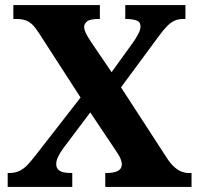

<svg xmlns="http://www.w3.org/2000/svg" viewBox="-20 -734 783 754"><path d="M10.2 0V-54.6H16.2Q40.2 -54.6 57.6 -63.4Q75 -72.2 89.5 -88Q104 -103.8 120.2 -124.6L296.4 -351L131.4 -606.4Q120 -624.2 108.9 -635.7Q97.8 -647.2 82.8 -653.3Q67.8 -659.4 45.4 -659.4H32.4V-714H372.2V-659.4H367.4Q333.4 -659.4 321.9 -650Q310.4 -640.6 310.4 -628.6Q310.4 -618.2 317.3 -603.8Q324.2 -589.4 336.2 -571.4L418.2 -450.6L504 -569.4Q513.2 -582.4 522.5 -599.7Q531.8 -617 531.8 -630.4Q531.8 -648.4 515.5 -653.9Q499.2 -659.4 476.2 -659.4H472V-714H708.2V-659.4H699.2Q680.2 -659.4 665.2 -652.6Q650.2 -645.8 635 -630.1Q619.8 -614.4 600.2 -587.4L455.2 -391L639.2 -107.6Q653.2 -87.6 666.9 -76.1Q680.6 -64.6 693.9 -59.6Q707.2 -54.6 719.2 -54.6H732.2V0H393.4V-54.6H398.4Q428.4 -54.6 443.4 -63.1Q458.4 -71.6 458.4 -87.6Q458.4 -98.6 453 -111.7Q447.6 -124.8 425.4 -156.6L334.4 -292.6L226.8 -149.4Q217.8 -136.8 209.3 -120.9Q200.8 -105 200.8 -89Q200.8 -72.6 214 -63.6Q227.2 -54.6 260.2 -54.6H263.8V0Z"/></svg>

Font: Noto Serif Hentaigana ExtraLight
Style: Regular
Weight: 200
Designer: Kazuhiro Yamada
Foundry: nipponia
Version: Version 1.000